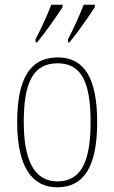

<svg xmlns="http://www.w3.org/2000/svg" viewBox="-20 -786 486 816"><path d="M269 -619V-606H275C312 -650 361 -721 383 -756V-766H336C318 -721 296 -671 269 -619ZM131 -619V-606H138C174 -650 224 -721 246 -756V-766H198C181 -721 158 -671 131 -619ZM223 10C335 10 393 -75 393 -267C393 -452 339 -542 226 -542C108 -542 53 -452 53 -267C53 -77 116 10 223 10ZM224 -15C126 -15 81 -104 81 -267C81 -434 120 -517 225 -517C327 -517 365 -435 365 -267C365 -107 329 -15 224 -15Z"/></svg>

Font: Noto Serif Bengali Condensed Thin
Style: Regular
Weight: 100
Width: 3
Designer: Juan Bruce, Universal Thirst, Indian Type Foundry and the Monotype Design Team.
Foundry: Monotype Imaging Inc.
Version: Version 2.003